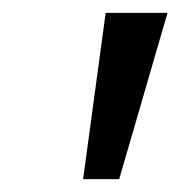

<svg xmlns="http://www.w3.org/2000/svg" viewBox="-20 -734 280 298"><path d="M109 -456 144 -714H240L165 -456Z"/></svg>

Font: Noto Sans IKEA
Style: Italic
Weight: 400
Italic angle: -12°
Designer: Monotype Design Team
Foundry: Monotype Imaging Inc.
Version: Version 2.001